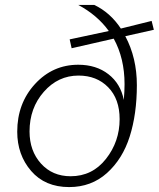

<svg xmlns="http://www.w3.org/2000/svg" viewBox="-20 -750 645 780"><path d="M605 -629 489 -603Q536 -515 536 -404Q536 -287 507 -195.5Q478 -104 414.5 -47Q351 10 261 10Q163 10 106.5 -55.5Q50 -121 50 -215Q50 -330 122 -408.5Q194 -487 298 -487Q371 -487 420.5 -448.5Q470 -410 483 -344Q486 -380 486 -408Q486 -513 442 -593L271 -554L263 -590L422 -624Q376 -688 298 -730H363Q428 -699 471 -634L596 -665ZM267 -34Q355 -34 410.5 -104.5Q466 -175 466 -266Q466 -348 419.5 -395.5Q373 -443 299 -443Q216 -443 158 -377Q100 -311 100 -216Q100 -137 146.5 -85.5Q193 -34 267 -34Z"/></svg>

Font: Elaine Sans Light
Style: Italic
Weight: 300
Italic angle: -13°
Designer: Wei Huang
Foundry: Wei Huang
Version: Version 2.001;December 24, 2019;FontCreator 12.0.0.2547 64-b